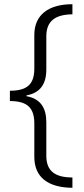

<svg xmlns="http://www.w3.org/2000/svg" viewBox="-20 -734 399 912"><path d="M324 158V109C241 109 200 78 200 6V-153C200 -221 173 -265 106 -277V-281C172 -293 200 -336 200 -404V-561C200 -634 242 -665 324 -666V-714C211 -714 143 -664 143 -568V-408C143 -332 107 -303 27 -303V-254C107 -254 143 -224 143 -148V11C143 108 208 157 324 158Z"/></svg>

Font: Noto Sans Gujarati UI Light
Style: Regular
Weight: 300
Designer: Jelle Bosma - Monotype Design Team, Universal Thirst
Foundry: Monotype Imaging Inc.
Version: Version 2.106